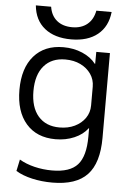

<svg xmlns="http://www.w3.org/2000/svg" viewBox="-63 -793 732 1060"><g transform="rotate(5 303.5 -263.5)"><path d="M267.2 220Q208.1 220 155.4 208Q102.6 196 64.9 173.3L78.5 108.9Q115 130.4 162.3 141.9Q209.6 153.4 260.3 153.4Q359.2 153.4 401.6 105.9Q444 58.4 444 -50V-96.3H442Q415.3 -60.6 368 -40.3Q320.7 -20 264.1 -20Q159.8 -20 101 -87.5Q42.3 -155 42.3 -275Q42.3 -395 101 -462.5Q159.8 -530 264.1 -530Q321.2 -530 369.3 -509.5Q417.3 -488.9 444.3 -453.7H446.3L446.8 -520H522.4V-50Q522.4 89.6 460.8 154.8Q399.3 220 267.2 220ZM280.5 -86.6Q328.2 -86.6 364.7 -104.3Q401.2 -122 422.6 -152.7Q444 -183.5 444 -223.1V-326.9Q444 -366.2 422.6 -397.1Q401.2 -428 364.7 -445.7Q328.2 -463.4 280.5 -463.4Q204.8 -463.4 162.3 -414.1Q119.9 -364.8 119.9 -275Q119.9 -184.9 162.3 -135.7Q204.8 -86.6 280.5 -86.6ZM302 -576.7Q210 -576.7 154.8 -621Q99.7 -665.3 92 -746.7H176.7Q184.4 -697.4 217.1 -670.7Q249.7 -644 302 -644Q353 -644 385.5 -670.7Q418 -697.4 427.3 -746.7H512Q503.4 -665.3 448.5 -621Q393.7 -576.7 302 -576.7Z"/></g></svg>

Font: M PLUS 1 Thin
Style: Regular
Weight: 100
Designer: Coji Morishita
Foundry: UNDERFOREST DESIGN
Version: Version 1.001